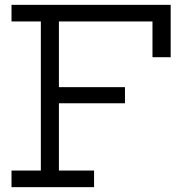

<svg xmlns="http://www.w3.org/2000/svg" viewBox="-20 -772 746 792"><path d="M495.5 -412.5V-346H190.5V-412.5ZM684 -752V-536H609V-683.5H223V-68.5H368V0H27.5V-68.5H148.5V-683.5H27.5V-752Z"/></svg>

Font: Hepta Slab
Style: Regular
Weight: 400
Designer: Michael LaGattuta
Foundry: Michael LaGattuta
Version: Version 1.100